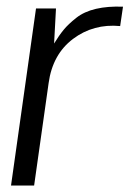

<svg xmlns="http://www.w3.org/2000/svg" viewBox="-20 -576 402 596"><path d="M361.8 -555.2 353 -495.1Q270 -502.9 206.5 -455.1Q143.1 -407.2 130.9 -317.9L85.9 0H14.2L91.8 -549.8H153.8L147.9 -440.9Q163.1 -465.8 177.5 -483.4Q191.9 -501 216.6 -520.5Q241.2 -540 278.1 -548.6Q314.9 -557.1 361.8 -555.2Z"/></svg>

Font: Oakes Grotesk
Style: Light Italic
Weight: 300
Designer: Samuel Oakes
Foundry: Samuel Oakes
Version: Version 1.0 | wf-rip DC20170320